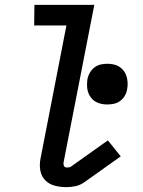

<svg xmlns="http://www.w3.org/2000/svg" viewBox="-20 -760 590 792"><path d="M254 12Q229 12 206 6Q183 0 167 -16Q151 -32 146.5 -56Q142 -80 147 -105L254 -655H121L122 -740H369L242 -89Q241 -82 244 -75.5Q247 -69 255 -69Q259 -69 264 -69.5Q269 -70 273 -73L425 -181L478 -115L326 -7Q310 4 291 8Q272 12 254 12ZM422 -329Q409 -329 396 -332Q383 -335 372 -342Q361 -349 353.5 -359.5Q346 -370 342.5 -382.5Q339 -395 339 -408.5Q339 -422 341 -436Q344 -449 351.5 -461.5Q359 -474 370.5 -482.5Q382 -491 395.5 -494Q409 -497 423 -497Q436 -497 449.5 -494Q463 -491 473.5 -484Q484 -477 491.5 -466.5Q499 -456 502.5 -443.5Q506 -431 506.5 -417.5Q507 -404 504 -390Q502 -377 494.5 -364.5Q487 -352 475.5 -343.5Q464 -335 450 -332Q436 -329 422 -329Z"/></svg>

Font: Lode Dark
Style: Bold Italic
Weight: 700
Italic angle: -11°
Monospace: yes
Designer: Belleve Invis
Foundry: Belleve Invis
Version: Version 29.2.0; ttfautohint (v1.8.3)